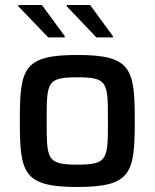

<svg xmlns="http://www.w3.org/2000/svg" viewBox="-20 -737 616 765"><path d="M53 -712 172 -588H238V-593L147 -717H53ZM246 -712 364 -588H430V-593L339 -717H246ZM288 8C504 8 517 -48 517 -256C517 -463 504 -518 288 -518C72 -518 59 -463 59 -256C59 -48 72 8 288 8ZM288 -81C166 -81 166 -102 166 -256C166 -409 166 -429 288 -429C410 -429 410 -409 410 -256C410 -102 410 -81 288 -81Z"/></svg>

Font: Saira UNSAM Medium
Style: Regular
Weight: 500
Designer: Hector Gatti with collaboration of the Omnibus-Type team
Foundry: Omnibus-Type
Version: Version 0.072;PS 000.072;hotconv 1.0.88;makeotf.lib2.5.64775